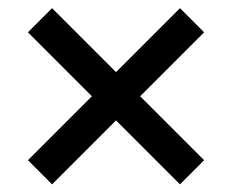

<svg xmlns="http://www.w3.org/2000/svg" viewBox="-20 -563 584 479"><path d="M429 -103.1 489.2 -163.3 109.9 -542.6 49.7 -482.4 429 -103.1ZM489.2 -482.4 429 -542.6 49.7 -163.3 109.9 -103.1 489.2 -482.4Z"/></svg>

Font: Source Serif 4 Variable
Style: Italic
Weight: 400
Italic angle: -12°
Designer: Frank Grießhammer
Foundry: Adobe Systems Incorporated
Version: Version 4.004;hotconv 1.0.116;makeotfexe 2.5.65601